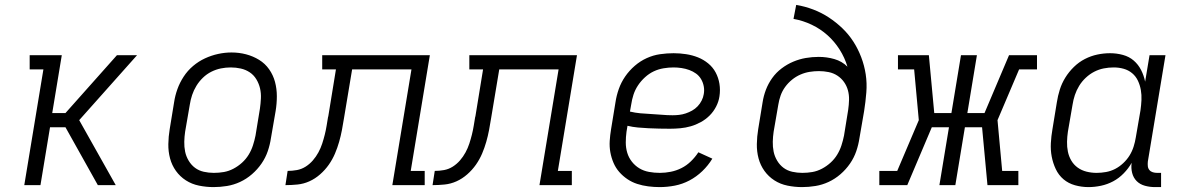

<svg xmlns="http://www.w3.org/2000/svg" viewBox="-20 -755 4840 783"><path d="M79 0 157 -472H101V-530H232L193 -294H247L457 -530H539L303 -265L452 0H379L247 -236H184L145 0Z M851 8Q821 8 791.5 2Q762 -4 738 -19.5Q714 -35 697.5 -58Q681 -81 673.5 -109Q666 -137 666.5 -167.5Q667 -198 672 -228L690 -338Q694 -365 703.5 -391.5Q713 -418 729 -442.5Q745 -467 767.5 -486Q790 -505 816 -517Q842 -529 869.5 -535Q897 -541 924 -541Q955 -541 983.5 -533.5Q1012 -526 1036.5 -511Q1061 -496 1077.5 -472.5Q1094 -449 1101.5 -421Q1109 -393 1109 -362.5Q1109 -332 1104 -302L1085 -192Q1081 -165 1072 -138.5Q1063 -112 1046.5 -88Q1030 -64 1007.5 -44.5Q985 -25 959 -13Q933 -1 905.5 3.5Q878 8 851 8ZM852 -50Q873 -50 893 -53.5Q913 -57 932 -67Q951 -77 967 -91.5Q983 -106 994 -124Q1005 -142 1011.5 -162Q1018 -182 1022 -202L1040 -312Q1043 -333 1044 -354Q1045 -375 1040.5 -394.5Q1036 -414 1025.5 -431.5Q1015 -449 998.5 -460Q982 -471 962 -475.5Q942 -480 921 -480Q901 -480 881 -476Q861 -472 842 -462.5Q823 -453 807.5 -438Q792 -423 781 -405Q770 -387 763.5 -367.5Q757 -348 754 -328L735 -218Q732 -198 731.5 -177Q731 -156 735 -136.5Q739 -117 749.5 -99.5Q760 -82 775.5 -70.5Q791 -59 811 -54.5Q831 -50 852 -50Z M1144 0 1153 -58Q1172 -58 1191 -61.5Q1210 -65 1226.5 -75.5Q1243 -86 1256 -101Q1269 -116 1278.5 -133.5Q1288 -151 1294 -169.5Q1300 -188 1304.5 -206Q1309 -224 1312 -242.5Q1315 -261 1318 -279Q1318 -280 1318.5 -280Q1319 -280 1319 -280V-281Q1319 -282 1319 -282Q1319 -282 1319 -282L1350 -472H1294V-530H1733L1655 -58H1712V0H1580L1658 -472H1416L1383 -274Q1379 -249 1374.5 -225Q1370 -201 1363 -176.5Q1356 -152 1346 -128.5Q1336 -105 1321 -83.5Q1306 -62 1285.5 -44Q1265 -26 1241.5 -15.5Q1218 -5 1193 -2.5Q1168 0 1144 0Z M1744 0 1753 -58Q1772 -58 1791 -61.5Q1810 -65 1826.5 -75.5Q1843 -86 1856 -101Q1869 -116 1878.5 -133.5Q1888 -151 1894 -169.5Q1900 -188 1904.5 -206Q1909 -224 1912 -242.5Q1915 -261 1918 -279Q1918 -280 1918.5 -280Q1919 -280 1919 -280V-281Q1919 -282 1919 -282Q1919 -282 1919 -282L1950 -472H1894V-530H2333L2255 -58H2312V0H2180L2258 -472H2016L1983 -274Q1979 -249 1974.5 -225Q1970 -201 1963 -176.5Q1956 -152 1946 -128.5Q1936 -105 1921 -83.5Q1906 -62 1885.5 -44Q1865 -26 1841.5 -15.5Q1818 -5 1793 -2.5Q1768 0 1744 0Z M2670 8Q2647 8 2623.5 5Q2600 2 2578.5 -5Q2557 -12 2538.5 -24.5Q2520 -37 2505.5 -53.5Q2491 -70 2482 -91Q2473 -112 2469 -134.5Q2465 -157 2466.5 -180.5Q2468 -204 2472 -228L2490 -338Q2494 -365 2503.5 -392Q2513 -419 2529.5 -443Q2546 -467 2568.5 -486.5Q2591 -506 2617.5 -518Q2644 -530 2672 -534Q2700 -538 2727 -538Q2753 -538 2778.5 -534Q2804 -530 2826.5 -521Q2849 -512 2868 -496.5Q2887 -481 2898.5 -459.5Q2910 -438 2914 -413Q2918 -388 2914 -362Q2911 -341 2900.5 -320.5Q2890 -300 2874 -284Q2858 -268 2838 -257Q2818 -246 2797 -240Q2776 -234 2754.5 -232Q2733 -230 2712 -230Q2690 -230 2668.5 -230.5Q2647 -231 2625 -232Q2603 -233 2581.5 -235Q2560 -237 2539 -242L2535 -218Q2532 -196 2532 -174Q2532 -152 2538 -132Q2544 -112 2557 -95.5Q2570 -79 2587.5 -68.5Q2605 -58 2626.5 -54Q2648 -50 2671 -50Q2693 -50 2715.5 -54.5Q2738 -59 2759 -69.5Q2780 -80 2797.5 -97Q2815 -114 2828 -134L2885 -108Q2868 -80 2844 -57Q2820 -34 2791.5 -19Q2763 -4 2732 2Q2701 8 2670 8ZM2723 -285Q2736 -285 2749.5 -286.5Q2763 -288 2776.5 -292.5Q2790 -297 2802.5 -304Q2815 -311 2825 -321.5Q2835 -332 2841.5 -345Q2848 -358 2850 -371Q2853 -387 2850 -403Q2847 -419 2839 -432.5Q2831 -446 2818.5 -455Q2806 -464 2791 -469.5Q2776 -475 2759.5 -477.5Q2743 -480 2727 -480Q2707 -480 2686 -476.5Q2665 -473 2646 -464Q2627 -455 2610.5 -440Q2594 -425 2582 -407Q2570 -389 2563.5 -369Q2557 -349 2554 -328L2549 -300Q2570 -295 2591.5 -293Q2613 -291 2635 -290Q2657 -289 2679 -287Q2701 -285 2723 -285Z M3251 8Q3221 8 3191.5 2Q3162 -4 3138 -19.5Q3114 -35 3097.5 -58Q3081 -81 3073.5 -109Q3066 -137 3066.5 -167.5Q3067 -198 3072 -228L3090 -338Q3094 -364 3103.5 -389Q3113 -414 3129 -436.5Q3145 -459 3167.5 -476Q3190 -493 3215 -503.5Q3240 -514 3266 -518.5Q3292 -523 3319 -523Q3352 -523 3383 -514Q3414 -505 3436 -483Q3425 -520 3404 -553Q3383 -586 3354.5 -611.5Q3326 -637 3290.5 -654Q3255 -671 3216 -678L3227 -735Q3263 -729 3297 -716Q3331 -703 3360.5 -683.5Q3390 -664 3415.5 -639.5Q3441 -615 3460 -585.5Q3479 -556 3492 -522Q3505 -488 3510.5 -452Q3516 -416 3513 -378Q3510 -340 3504 -302L3485 -192Q3481 -165 3472 -138.5Q3463 -112 3446.5 -88Q3430 -64 3407.5 -44.5Q3385 -25 3359 -13Q3333 -1 3305.5 3.5Q3278 8 3251 8ZM3252 -50Q3273 -50 3293 -53.5Q3313 -57 3332 -67Q3351 -77 3367 -91.5Q3383 -106 3394 -124Q3405 -142 3411.5 -162Q3418 -182 3422 -202L3439 -307Q3442 -328 3442.5 -348Q3443 -368 3438 -386.5Q3433 -405 3422 -420.5Q3411 -436 3395 -446.5Q3379 -457 3359.5 -461Q3340 -465 3320 -465Q3301 -465 3282 -462Q3263 -459 3244.5 -451Q3226 -443 3210 -430Q3194 -417 3182 -400.5Q3170 -384 3163.5 -365.5Q3157 -347 3154 -328L3135 -218Q3132 -198 3131.5 -177Q3131 -156 3135 -136.5Q3139 -117 3149.5 -99.5Q3160 -82 3175.5 -70.5Q3191 -59 3211 -54.5Q3231 -50 3252 -50Z M3566 0V-58H3639L3727 -265L3708 -472H3642V-530H3768L3790 -294H3860L3899 -530H3964L3925 -294H3995L4095 -530H4209V-472H4136L4048 -265L4067 -58H4133V0H4007L3985 -236H3915L3876 0H3811L3850 -236H3780L3680 0Z M4419 8Q4391 8 4364 0.5Q4337 -7 4317 -24Q4297 -41 4285.5 -65.5Q4274 -90 4269 -116.5Q4264 -143 4265.5 -171.5Q4267 -200 4272 -228L4290 -338Q4294 -364 4302 -389.5Q4310 -415 4324.5 -438.5Q4339 -462 4359.5 -482Q4380 -502 4404.5 -514.5Q4429 -527 4455 -532.5Q4481 -538 4507 -538Q4534 -538 4559.5 -531Q4585 -524 4603.5 -508Q4622 -492 4633.5 -469.5Q4645 -447 4650 -422L4668 -530H4733L4661 -96Q4660 -86 4661 -77Q4662 -68 4667.5 -61.5Q4673 -55 4681.5 -52.5Q4690 -50 4699 -50H4715V8H4690Q4669 8 4649 2.5Q4629 -3 4615.5 -16.5Q4602 -30 4597 -50Q4592 -70 4595 -91Q4582 -68 4562.5 -48Q4543 -28 4519.5 -15.5Q4496 -3 4470 2.5Q4444 8 4419 8ZM4452 -50Q4471 -50 4490.5 -53.5Q4510 -57 4527.5 -66Q4545 -75 4560.5 -89.5Q4576 -104 4586.5 -121Q4597 -138 4603 -157Q4609 -176 4612 -195L4631 -305Q4634 -326 4635 -347Q4636 -368 4632.5 -388Q4629 -408 4620.5 -426Q4612 -444 4597 -456.5Q4582 -469 4562.5 -474.5Q4543 -480 4522 -480Q4501 -480 4481 -476Q4461 -472 4442.5 -462.5Q4424 -453 4408 -438Q4392 -423 4381 -405Q4370 -387 4363.5 -367.5Q4357 -348 4354 -328L4335 -218Q4332 -198 4331.5 -177Q4331 -156 4335 -136.5Q4339 -117 4349 -100Q4359 -83 4375 -71.5Q4391 -60 4411 -55Q4431 -50 4452 -50Z"/></svg>

Font: Iosevka Slab Light Extended
Style: Italic
Weight: 300
Width: 7
Italic angle: -9°
Monospace: yes
Designer: Belleve Invis
Foundry: Belleve Invis
Version: Version 11.1.0; ttfautohint (v1.8.3)